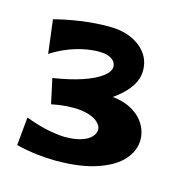

<svg xmlns="http://www.w3.org/2000/svg" viewBox="-66 -892 466 486"><g transform="rotate(15 167.0 -648.5)"><path d="M72 -602 58 -667Q103 -674 134 -684.5Q165 -695 182.5 -708Q200 -721 200 -734Q200 -741 196 -747Q192 -753 182 -757.5Q172 -762 154 -762Q136 -762 114.5 -757.5Q93 -753 71.5 -744Q50 -735 32 -723L21 -811Q51 -819 88.5 -824.5Q126 -830 163 -830Q198 -830 223 -818.5Q248 -807 261.5 -788Q275 -769 275 -744Q275 -715 250.5 -688Q226 -661 180.5 -638Q135 -615 72 -602ZM120 -467Q97 -467 71 -470Q45 -473 16 -480L23 -554Q58 -541 84.5 -536Q111 -531 127 -531Q152 -531 169.5 -536.5Q187 -542 195.5 -551.5Q204 -561 204 -571Q204 -579 195.5 -588Q187 -597 170 -602.5Q153 -608 129 -608Q112 -608 97 -606Q82 -604 73 -602L124 -652Q145 -656 163.5 -658.5Q182 -661 199 -661Q237 -661 262.5 -648.5Q288 -636 301 -616Q314 -596 314 -573Q314 -545 293 -521Q272 -497 228.5 -482Q185 -467 120 -467Z"/></g></svg>

Font: Marhey Light SemiBold
Style: Regular
Weight: 600
Version: Version 1.000